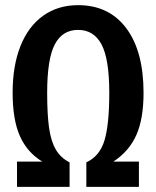

<svg xmlns="http://www.w3.org/2000/svg" viewBox="-20 -725 606 745"><path d="M537 -365Q537 -264 509 -201Q481 -138 420 -98H519V0H315V-95Q367 -119 385.5 -180.5Q404 -242 404 -365Q404 -496 374 -552.5Q344 -609 283 -609Q222 -609 192.5 -552.5Q163 -496 163 -365Q163 -280 170.5 -228Q178 -176 197 -144Q216 -112 250 -95V0H46V-98H144Q85 -134 57 -197.5Q29 -261 29 -365Q29 -470 59.5 -546.5Q90 -623 147.5 -664Q205 -705 283 -705Q403 -705 470 -615.5Q537 -526 537 -365Z"/></svg>

Font: Fira Sans Extra Condensed Medium
Style: Regular
Weight: 500
Width: 1
Designer: Carrois Corporate & Edenspiekermann AG
Foundry: Carrois Corporate GbR & Edenspiekermann AG
Version: Version 4.203